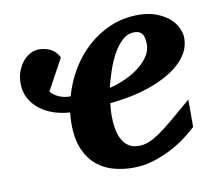

<svg xmlns="http://www.w3.org/2000/svg" viewBox="-63 -573 741 657"><g transform="rotate(-10 307.5 -244.0)"><path d="M468.3 -396Q468.3 -404.8 467 -413.3Q465.8 -421.9 462.2 -428.7Q458.5 -435.5 451.4 -439.7Q444.3 -443.8 433.1 -443.8Q409.7 -443.8 391.4 -427.2Q373 -410.6 358.9 -385Q344.7 -359.4 334.5 -328.9Q324.2 -298.3 317.4 -271Q343.3 -276.9 370.1 -288.6Q397 -300.3 418.7 -316.7Q440.4 -333 454.3 -353Q468.3 -373 468.3 -396ZM575.2 -89.8Q560.5 -75.7 537.1 -57.9Q513.7 -40 483.9 -24.4Q454.1 -8.8 419.9 1.7Q385.7 12.2 349.1 12.2Q316.4 12.2 283.9 3.9Q251.5 -4.4 225.3 -25.4Q199.2 -46.4 183.1 -82.3Q167 -118.2 167 -173.8Q167 -182.6 167.7 -192.9Q168.5 -203.1 169.4 -211.9Q140.1 -213.4 113 -222.4Q85.9 -231.4 65.2 -247.6Q44.4 -263.7 32 -286.6Q19.5 -309.6 19.5 -338.4Q19.5 -362.3 26.9 -381.6Q34.2 -400.9 45.9 -414.6Q57.6 -428.2 72 -435.5Q86.4 -442.9 100.6 -442.9Q122.6 -442.9 141.1 -433.8Q159.7 -424.8 170.9 -402.8L111.8 -294.4Q121.6 -281.7 139.4 -273.7Q157.2 -265.6 180.7 -265.6Q193.4 -312.5 218.5 -355Q243.7 -397.5 279.1 -429.7Q314.5 -461.9 359.1 -481Q403.8 -500 456.1 -500Q492.7 -500 519.5 -489.5Q546.4 -479 564 -463.4Q581.5 -447.8 589.8 -429.4Q598.1 -411.1 598.1 -395Q598.1 -368.7 586.2 -346.2Q574.2 -323.7 553.2 -305.2Q532.2 -286.6 504.2 -271.7Q476.1 -256.8 444.1 -246.1Q412.1 -235.4 377.7 -228.8Q343.3 -222.2 310.1 -219.2Q309.1 -210 308.1 -198.2Q307.1 -186.5 307.1 -178.2Q307.1 -152.3 311 -130.4Q314.9 -108.4 323.7 -92.3Q332.5 -76.2 346.9 -67.1Q361.3 -58.1 382.3 -58.1Q398.4 -58.1 415 -64.5Q431.6 -70.8 453.6 -85.7Q475.6 -100.6 504.9 -125Q534.2 -149.4 575.2 -185.1Z"/></g></svg>

Font: Charis SIL
Style: Bold Italic
Weight: 700
Italic angle: -11°
Foundry: SIL International
Version: Version 4.112